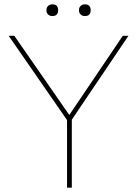

<svg xmlns="http://www.w3.org/2000/svg" viewBox="-20 -865 632 885"><path d="M289 -339 297 -300 20 -700H46L305 -327H294L546 -700H572L302 -300L311 -339V0H289ZM344 -818Q344 -830 351.5 -837.5Q359 -845 371 -845Q385 -845 391.5 -838Q398 -831 398 -818Q398 -805 391.5 -798Q385 -791 371 -791Q359 -791 351.5 -798.5Q344 -806 344 -818ZM194 -818Q194 -830 201.5 -837.5Q209 -845 221 -845Q235 -845 241.5 -838Q248 -831 248 -818Q248 -805 241.5 -798Q235 -791 221 -791Q209 -791 201.5 -798.5Q194 -806 194 -818Z"/></svg>

Font: Easer Grotesk Variable
Style: Regular
Weight: 400
Designer: Boardeaser, Bonnie Shaver-Troup, Thomas Jockin
Foundry: Lexend
Version: Version 1.001;Glyphs 3.1.2 (3151)